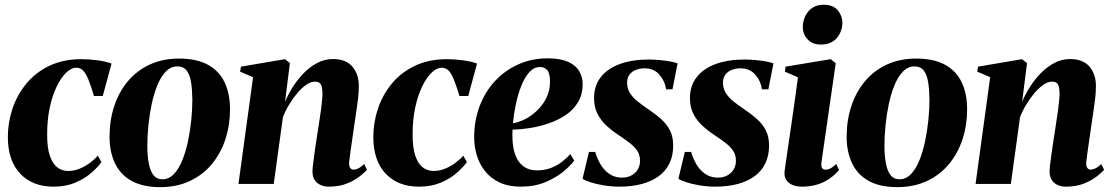

<svg xmlns="http://www.w3.org/2000/svg" viewBox="-20 -774 4680 808"><path d="M205 11.5Q117 11.5 65.2 -43Q13.5 -97.5 13 -196.5Q13 -258 32.5 -316.5Q52 -375 91 -422.2Q130 -469.5 188.2 -497.2Q246.5 -525 323 -525Q352 -525 388 -520.5Q424 -516 449.5 -506.5L412.5 -370H375.5Q362.5 -413.5 352 -439.2Q341.5 -465 329.8 -477Q318 -489 301 -489Q280 -489 258.2 -468Q236.5 -447 218.2 -409.2Q200 -371.5 189 -319.5Q178 -267.5 178.5 -205Q178.5 -151 190 -117.8Q201.5 -84.5 221.2 -69.5Q241 -54.5 267 -54.5Q291.5 -54.5 315.2 -64.2Q339 -74 358.8 -88.8Q378.5 -103.5 391.5 -119L407 -92Q390 -68.5 362.2 -44.8Q334.5 -21 295.5 -4.8Q256.5 11.5 205 11.5Z M734 -527.5Q807.5 -527.5 855 -501.5Q902.5 -475.5 925.2 -427.5Q948 -379.5 948 -313.5Q948 -247.5 928.8 -188.5Q909.5 -129.5 872 -84Q834.5 -38.5 779.5 -12.5Q724.5 13.5 653.5 13.5Q581 13.5 533.8 -12.8Q486.5 -39 463.8 -87Q441 -135 441 -198.5Q441 -266.5 460.2 -326Q479.5 -385.5 517.2 -431Q555 -476.5 609.5 -502Q664 -527.5 734 -527.5ZM726 -494.5Q699 -494.5 678 -473Q657 -451.5 642.2 -415.2Q627.5 -379 618.2 -335.2Q609 -291.5 604.5 -246Q600 -200.5 600 -161Q600 -120.5 605.8 -88.2Q611.5 -56 625.2 -37.8Q639 -19.5 663.5 -19.5Q690.5 -19.5 711.5 -41.2Q732.5 -63 747.2 -99.5Q762 -136 771.2 -180.2Q780.5 -224.5 785 -269.8Q789.5 -315 789.5 -354.5Q789 -397 784 -428.2Q779 -459.5 765.5 -477Q752 -494.5 726 -494.5Z M1179.5 -345.5Q1192.5 -376.5 1212.2 -408Q1232 -439.5 1258.2 -466.2Q1284.5 -493 1315.2 -509.2Q1346 -525.5 1381.5 -525.5Q1435.5 -525.5 1462.8 -493.8Q1490 -462 1490 -412Q1490 -386.5 1486.8 -358.8Q1483.5 -331 1479 -302Q1474.5 -273 1470.5 -244.5Q1467 -218.5 1462.5 -189Q1458 -159.5 1454.5 -133Q1451 -106.5 1449 -89.5Q1449 -72 1454.8 -66Q1460.5 -60 1467.5 -60Q1476 -60 1487.5 -65.2Q1499 -70.5 1512.5 -83.5L1524.5 -59Q1513 -46.5 1491.5 -30Q1470 -13.5 1438.2 -1Q1406.5 11.5 1363 11.5Q1344.5 11.5 1329 4.5Q1313.5 -2.5 1304.2 -16.5Q1295 -30.5 1295 -52.5Q1295 -62 1297.2 -81Q1299.5 -100 1302.8 -124Q1306 -148 1309.8 -173Q1313.5 -198 1317 -219Q1320.5 -243.5 1324.2 -267Q1328 -290.5 1330.8 -311.8Q1333.5 -333 1335.2 -350.5Q1337 -368 1337 -379.5Q1337 -397 1334.2 -408.5Q1331.5 -420 1324.5 -425.2Q1317.5 -430.5 1304.5 -430.5Q1288 -430.5 1268.8 -417.2Q1249.5 -404 1231 -382Q1212.5 -360 1196.5 -333.5Q1180.5 -307 1170.5 -280.5L1132 0H983.5L1045 -449L990.5 -472.5L994 -493.5L1179 -525L1200 -508.5Z M1743 11.5Q1655 11.5 1603.2 -43Q1551.5 -97.5 1551 -196.5Q1551 -258 1570.5 -316.5Q1590 -375 1629 -422.2Q1668 -469.5 1726.2 -497.2Q1784.5 -525 1861 -525Q1890 -525 1926 -520.5Q1962 -516 1987.5 -506.5L1950.5 -370H1913.5Q1900.5 -413.5 1890 -439.2Q1879.5 -465 1867.8 -477Q1856 -489 1839 -489Q1818 -489 1796.2 -468Q1774.5 -447 1756.2 -409.2Q1738 -371.5 1727 -319.5Q1716 -267.5 1716.5 -205Q1716.5 -151 1728 -117.8Q1739.5 -84.5 1759.2 -69.5Q1779 -54.5 1805 -54.5Q1829.5 -54.5 1853.2 -64.2Q1877 -74 1896.8 -88.8Q1916.5 -103.5 1929.5 -119L1945 -92Q1928 -68.5 1900.2 -44.8Q1872.5 -21 1833.5 -4.8Q1794.5 11.5 1743 11.5Z M2396.5 -98.5Q2382.5 -78.5 2351.5 -52.5Q2320.5 -26.5 2275.2 -7.5Q2230 11.5 2171.5 11.5Q2120 11.5 2083 -5.8Q2046 -23 2022.2 -52.5Q1998.5 -82 1987 -119Q1975.5 -156 1975.5 -195.5Q1975.5 -267 1998.5 -327.5Q2021.5 -388 2063.2 -433Q2105 -478 2161.5 -503.2Q2218 -528.5 2284.5 -528.5Q2337 -528.5 2369.2 -514.5Q2401.5 -500.5 2416.5 -476.2Q2431.5 -452 2432 -421Q2432 -376.5 2412.5 -344Q2393 -311.5 2360.5 -289.8Q2328 -268 2289 -254.8Q2250 -241.5 2210.2 -235.2Q2170.5 -229 2137 -228.5Q2135 -193 2139 -162Q2143 -131 2155 -107.5Q2167 -84 2188 -70.5Q2209 -57 2240 -57Q2271.5 -57 2297.5 -66.8Q2323.5 -76.5 2344.2 -92.5Q2365 -108.5 2380 -125.5ZM2252.5 -492Q2227 -492 2207.2 -469.8Q2187.5 -447.5 2173.5 -412Q2159.5 -376.5 2150.8 -335Q2142 -293.5 2138.5 -255Q2158.5 -258.5 2180.2 -268Q2202 -277.5 2222.2 -293.2Q2242.5 -309 2259 -329.8Q2275.5 -350.5 2285.2 -376Q2295 -401.5 2294.5 -431.5Q2294.5 -465.5 2283 -478.8Q2271.5 -492 2252.5 -492Z M2810 -398H2783Q2778.5 -432.5 2755.2 -459.5Q2732 -486.5 2692.5 -486.5Q2673.5 -486.5 2656.8 -480.2Q2640 -474 2629.5 -460.5Q2619 -447 2619 -425.5Q2619 -402 2630.5 -383.2Q2642 -364.5 2662 -348.2Q2682 -332 2706.5 -315.5Q2738 -294.5 2762 -273Q2786 -251.5 2799.5 -225Q2813 -198.5 2813 -161.5Q2813 -119.5 2797.5 -87Q2782 -54.5 2752.5 -32.8Q2723 -11 2681.2 0.2Q2639.5 11.5 2586.5 11.5Q2554 11.5 2521.8 6.2Q2489.5 1 2465 -7Q2440.5 -15 2431.5 -22L2458.5 -134.5H2485Q2492.5 -107.5 2507 -82.8Q2521.5 -58 2544.2 -42.2Q2567 -26.5 2597.5 -26.5Q2619 -26.5 2636.2 -35.2Q2653.5 -44 2663.5 -60.2Q2673.5 -76.5 2673.5 -97Q2673.5 -120 2663.2 -137Q2653 -154 2633.2 -169.8Q2613.5 -185.5 2584 -205Q2556.5 -223 2532.8 -244.8Q2509 -266.5 2494.5 -294.8Q2480 -323 2480 -361Q2480 -413 2508.2 -449.2Q2536.5 -485.5 2588.2 -504.5Q2640 -523.5 2710.5 -523.5Q2733.5 -523.5 2758.5 -521Q2783.5 -518.5 2803.5 -514.8Q2823.5 -511 2831.5 -507Z M3213.5 -398H3186.5Q3182 -432.5 3158.8 -459.5Q3135.5 -486.5 3096 -486.5Q3077 -486.5 3060.2 -480.2Q3043.5 -474 3033 -460.5Q3022.5 -447 3022.5 -425.5Q3022.5 -402 3034 -383.2Q3045.5 -364.5 3065.5 -348.2Q3085.5 -332 3110 -315.5Q3141.5 -294.5 3165.5 -273Q3189.5 -251.5 3203 -225Q3216.5 -198.5 3216.5 -161.5Q3216.5 -119.5 3201 -87Q3185.5 -54.5 3156 -32.8Q3126.5 -11 3084.8 0.2Q3043 11.5 2990 11.5Q2957.5 11.5 2925.2 6.2Q2893 1 2868.5 -7Q2844 -15 2835 -22L2862 -134.5H2888.5Q2896 -107.5 2910.5 -82.8Q2925 -58 2947.8 -42.2Q2970.5 -26.5 3001 -26.5Q3022.5 -26.5 3039.8 -35.2Q3057 -44 3067 -60.2Q3077 -76.5 3077 -97Q3077 -120 3066.8 -137Q3056.5 -154 3036.8 -169.8Q3017 -185.5 2987.5 -205Q2960 -223 2936.2 -244.8Q2912.5 -266.5 2898 -294.8Q2883.5 -323 2883.5 -361Q2883.5 -413 2911.8 -449.2Q2940 -485.5 2991.8 -504.5Q3043.5 -523.5 3114 -523.5Q3137 -523.5 3162 -521Q3187 -518.5 3207 -514.8Q3227 -511 3235 -507Z M3354.5 11.5Q3334 11.5 3316.2 4.8Q3298.5 -2 3288.8 -16.8Q3279 -31.5 3282 -55.5Q3283 -63.5 3286.8 -89.2Q3290.5 -115 3296.2 -154Q3302 -193 3309 -241Q3316 -289 3323.5 -342.2Q3331 -395.5 3338 -448.5L3283 -472.5L3286 -493.5L3475.5 -525L3497 -508L3437 -91.5Q3435 -73.5 3439.8 -66.8Q3444.5 -60 3453.5 -60Q3464.5 -60 3474.8 -65.2Q3485 -70.5 3499 -83.5L3511 -58.5Q3497.5 -42 3476 -25.8Q3454.5 -9.5 3424.2 1Q3394 11.5 3354.5 11.5ZM3434 -586.5Q3398.5 -586.5 3378.2 -609Q3358 -631.5 3358.5 -660.5Q3359 -699 3382.2 -726.5Q3405.5 -754 3446.5 -754Q3486.5 -754 3505.8 -730.5Q3525 -707 3525 -679.5Q3525 -642.5 3502 -614.5Q3479 -586.5 3434 -586.5Z M3836 -527.5Q3909.5 -527.5 3957 -501.5Q4004.5 -475.5 4027.2 -427.5Q4050 -379.5 4050 -313.5Q4050 -247.5 4030.8 -188.5Q4011.5 -129.5 3974 -84Q3936.5 -38.5 3881.5 -12.5Q3826.5 13.5 3755.5 13.5Q3683 13.5 3635.8 -12.8Q3588.5 -39 3565.8 -87Q3543 -135 3543 -198.5Q3543 -266.5 3562.2 -326Q3581.5 -385.5 3619.2 -431Q3657 -476.5 3711.5 -502Q3766 -527.5 3836 -527.5ZM3828 -494.5Q3801 -494.5 3780 -473Q3759 -451.5 3744.2 -415.2Q3729.5 -379 3720.2 -335.2Q3711 -291.5 3706.5 -246Q3702 -200.5 3702 -161Q3702 -120.5 3707.8 -88.2Q3713.5 -56 3727.2 -37.8Q3741 -19.5 3765.5 -19.5Q3792.5 -19.5 3813.5 -41.2Q3834.5 -63 3849.2 -99.5Q3864 -136 3873.2 -180.2Q3882.5 -224.5 3887 -269.8Q3891.5 -315 3891.5 -354.5Q3891 -397 3886 -428.2Q3881 -459.5 3867.5 -477Q3854 -494.5 3828 -494.5Z M4281.5 -345.5Q4294.5 -376.5 4314.2 -408Q4334 -439.5 4360.2 -466.2Q4386.5 -493 4417.2 -509.2Q4448 -525.5 4483.5 -525.5Q4537.5 -525.5 4564.8 -493.8Q4592 -462 4592 -412Q4592 -386.5 4588.8 -358.8Q4585.5 -331 4581 -302Q4576.5 -273 4572.5 -244.5Q4569 -218.5 4564.5 -189Q4560 -159.5 4556.5 -133Q4553 -106.5 4551 -89.5Q4551 -72 4556.8 -66Q4562.5 -60 4569.5 -60Q4578 -60 4589.5 -65.2Q4601 -70.5 4614.5 -83.5L4626.5 -59Q4615 -46.5 4593.5 -30Q4572 -13.5 4540.2 -1Q4508.5 11.5 4465 11.5Q4446.5 11.5 4431 4.5Q4415.5 -2.5 4406.2 -16.5Q4397 -30.5 4397 -52.5Q4397 -62 4399.2 -81Q4401.5 -100 4404.8 -124Q4408 -148 4411.8 -173Q4415.5 -198 4419 -219Q4422.5 -243.5 4426.2 -267Q4430 -290.5 4432.8 -311.8Q4435.5 -333 4437.2 -350.5Q4439 -368 4439 -379.5Q4439 -397 4436.2 -408.5Q4433.5 -420 4426.5 -425.2Q4419.5 -430.5 4406.5 -430.5Q4390 -430.5 4370.8 -417.2Q4351.5 -404 4333 -382Q4314.5 -360 4298.5 -333.5Q4282.5 -307 4272.5 -280.5L4234 0H4085.5L4147 -449L4092.5 -472.5L4096 -493.5L4281 -525L4302 -508.5Z"/></svg>

Font: Merriweather 120pt ExtraBold
Style: Italic
Weight: 800
Italic angle: -7.8°
Version: Version 2.101